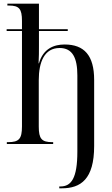

<svg xmlns="http://www.w3.org/2000/svg" viewBox="-20 -780 608 1040"><path d="M301 240H315C417 240 490 191 490 11V-347C490 -480 436 -539 330 -539C274 -539 214 -518 191 -437H189C191 -470 191 -502 191 -536V-612H347V-622H191V-760H20V-750H28C84 -750 99 -732 99 -667V-622H16V-612H99V-95C99 -28 83 -10 24 -10H17V0H268V-10H263C206 -10 190 -28 190 -94V-346C190 -445 221 -520 303 -520C373 -520 399 -466 399 -372V41C399 186 366 230 307 230H301Z"/></svg>

Font: Noto Serif Display SemiCondensed
Style: Regular
Weight: 400
Width: 4
Designer: Monotype Design Team
Foundry: Monotype Imaging Inc.
Version: Version 2.009